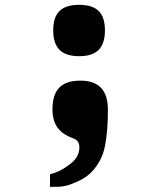

<svg xmlns="http://www.w3.org/2000/svg" viewBox="-20 -582 640 774"><path d="M260.5 81Q281.5 65.5 290.8 48.5Q300 31.5 300 11.5Q300 -3 293.5 -11.5Q287 -20 273.5 -25Q231.5 -40 211.5 -68.2Q191.5 -96.5 191.5 -141Q191.5 -201 219.2 -229Q247 -257 303.5 -257Q359.5 -257 387.2 -228Q415 -199 415 -138.5Q415 -56 403.5 5Q397.5 38 381.8 66.8Q366 95.5 343.5 117Q324.5 135 292.8 149.5Q261 164 244.5 167Q232.5 170 218.8 170.8Q205 171.5 181.5 171.5V120.5Q203.5 115 221.5 106Q239.5 97 260.5 81ZM194.5 -459.5Q194.5 -513 220 -537.8Q245.5 -562.5 299 -562.5Q352.5 -562.5 377.8 -537.8Q403 -513 403 -459.5Q403 -406.5 377.8 -381Q352.5 -355.5 299 -355.5Q245.5 -355.5 220 -381Q194.5 -406.5 194.5 -459.5Z"/></svg>

Font: JuliaMono ExtraBold
Style: Regular
Weight: 800
Monospace: yes
Designer: cormullion
Foundry: corm
Version: Version 0.055; ttfautohint (v1.8.4)